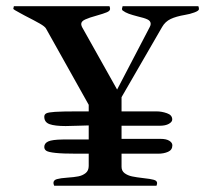

<svg xmlns="http://www.w3.org/2000/svg" viewBox="-20 -594 694 614"><path d="M263.7 -192.9Q251.5 -192.9 229 -191.9Q200.7 -190.9 189.9 -190.9Q155.3 -190.9 138.4 -197Q121.6 -203.1 121.6 -220.7Q121.6 -228 127.9 -231.4Q134.3 -234.9 156 -236.3Q177.7 -237.8 226.1 -237.8H263.7V-258.8L127 -502.9Q123.5 -509.3 106.9 -518.8Q90.3 -528.3 59.6 -543.9Q56.2 -545.9 44.7 -552Q33.2 -558.1 27.8 -561.5Q22.5 -564.9 22.5 -565.9Q22.5 -567.9 24.4 -574.2H330.1Q332 -569.8 332 -565.4Q332 -559.1 321.5 -554.7Q311 -550.3 290 -544.4Q265.1 -537.6 252.4 -531.7Q239.7 -525.9 239.7 -517.1Q239.7 -513.7 242.2 -507.8L354.5 -307.6L459 -507.8Q461.9 -513.2 461.9 -517.6Q461.9 -526.9 451.9 -531.7Q441.9 -536.6 420.4 -541.5Q403.3 -545.9 391.8 -550Q380.4 -554.2 372.1 -560.5Q370.1 -562 370.1 -565.9Q370.1 -567.9 372.1 -574.2H614.3Q616.2 -569.8 616.2 -564.9Q616.2 -559.6 601.6 -554.2Q586.9 -548.8 571.8 -546.4Q543 -541.5 525.6 -533.2Q508.3 -524.9 498.5 -507.8L368.7 -283.2V-237.8H480.5Q497.1 -237.8 513.9 -231.9Q530.8 -226.1 530.8 -211.9Q530.8 -204.1 520 -198Q509.3 -191.9 491.2 -191.9H368.7V-149.9H493.7Q511.7 -149.9 521.5 -143.8Q531.2 -137.7 531.2 -129.4Q531.2 -114.7 517.6 -108.6Q503.9 -102.5 485.8 -102.5H368.7V-60.5Q368.7 -47.4 378.7 -40Q388.7 -32.7 402.6 -29.8Q416.5 -26.9 438.5 -24.4Q461.4 -22 471.9 -19Q482.4 -16.1 482.4 -8.3Q482.4 -5.9 480.5 0H153.3Q150.9 -5.9 150.9 -8.8Q150.9 -18.1 162.1 -21.2Q173.3 -24.4 195.3 -25.9Q216.8 -27.3 230.5 -30Q244.1 -32.7 253.9 -40.5Q263.7 -48.3 263.7 -63.5V-102.5H226.1Q180.2 -102.5 157.5 -105Q134.8 -107.4 128.2 -111.8Q121.6 -116.2 121.6 -124Q121.6 -135.7 134 -141.6Q146.5 -147.5 180.7 -147.9H263.7Z"/></svg>

Font: Radley
Style: Regular
Weight: 400
Designer: Vernon Adams
Foundry: Vernon Adams
Version: Version 1.003; ttfautohint (v1.6)